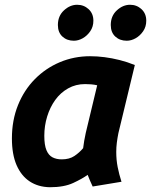

<svg xmlns="http://www.w3.org/2000/svg" viewBox="-20 -774 634 806"><path d="M189 12Q140 11 104.5 -12.5Q69 -36 49.5 -81Q30 -126 30 -193Q30 -269 55.5 -332.5Q81 -396 126.5 -442Q172 -488 231.5 -513Q291 -538 358 -538Q388 -538 419 -534Q450 -530 482 -522Q514 -514 546 -501L477 -215Q473 -195 470.5 -175.5Q468 -156 468 -136Q468 -103 474 -72.5Q480 -42 490 -11L369 9Q365 1 357.5 -16.5Q350 -34 348 -40Q326 -24 287.5 -6Q249 12 189 12ZM239 -105Q271 -105 292 -119Q313 -133 329 -152Q331 -169 333.5 -183Q336 -197 340 -216L388 -416Q375 -419 362 -420Q349 -421 337 -421Q298 -421 266 -403Q234 -385 212 -354.5Q190 -324 178 -285Q166 -246 166 -204Q166 -165 175 -143.5Q184 -122 200.5 -113.5Q217 -105 239 -105ZM290 -603Q261 -603 242 -620.5Q223 -638 223 -669Q223 -707 248.5 -730.5Q274 -754 304 -754Q332 -754 352 -735.5Q372 -717 372 -687Q372 -662 359 -643Q346 -624 327.5 -613.5Q309 -603 290 -603ZM512 -603Q483 -603 464 -620.5Q445 -638 445 -669Q445 -707 470.5 -730.5Q496 -754 526 -754Q554 -754 574 -735.5Q594 -717 594 -687Q594 -662 581 -643Q568 -624 549.5 -613.5Q531 -603 512 -603Z"/></svg>

Font: Ubuntu Sans Mono
Style: Italic
Weight: 400
Italic angle: -13.5°
Monospace: yes
Designer: Dalton Maag Ltd
Foundry: Dalton Maag Ltd
Version: Version 1.006